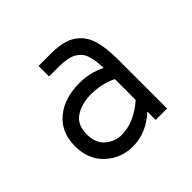

<svg xmlns="http://www.w3.org/2000/svg" viewBox="-111 -784 619 619"><g transform="rotate(-45 198.5 -474.5)"><path d="M332 -508V-284H280V-322Q229 -275 168 -275Q114 -275 75 -311Q36 -347 36 -408Q36 -471 78.5 -506.5Q121 -542 190 -542Q238 -542 280 -521Q279 -558 271.5 -580Q264 -602 243 -614Q222 -626 182 -626H136V-674H193Q251 -674 281 -653Q311 -632 321.5 -596.5Q332 -561 332 -508ZM280 -375V-470Q240 -490 190 -490Q149 -490 119.5 -471Q90 -452 90 -408Q90 -367 114.5 -347Q139 -327 168 -327Q225 -327 280 -375Z"/></g></svg>

Font: Biryani ExtraLight
Style: Regular
Weight: 275
Designer: Dan Reynolds and Mathieu Reguer
Foundry: Dan Reynolds and Mathieu Reguer
Version: Version 1.004; ttfautohint (v1.1) -l 5 -r 5 -G 72 -x 0 -D la